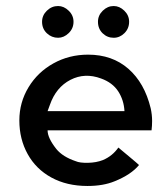

<svg xmlns="http://www.w3.org/2000/svg" viewBox="-20 -614 561 644"><path d="M139.6 -176.8Q139.6 -151.4 168.9 -114.3Q190.4 -87.9 234.4 -73.2Q247.1 -67.4 274.9 -67.9Q302.7 -68.4 325.2 -77.1Q357.4 -90.8 377 -119.1Q383.8 -113.3 412.6 -89.4Q441.4 -65.4 446.3 -60.5Q419.9 -28.3 364.3 -5.9Q326.2 9.8 273.4 9.8Q204.1 9.8 152.3 -18.6Q100.6 -46.9 72.8 -97.2Q44.9 -147.5 44.9 -210Q44.9 -270.5 75.7 -321.3Q106.4 -372.1 159.2 -401.4Q211.9 -430.7 275.4 -430.7Q356.4 -430.7 410.6 -383.3Q464.8 -335.9 485.4 -251Q490.2 -229.5 490.2 -208Q490.2 -192.4 488.3 -176.8ZM147.5 -262.7Q142.6 -249 139.6 -241.2H397.5Q395.5 -278.3 376.5 -307.6Q357.4 -336.9 319.3 -350.6Q264.6 -371.1 216.3 -346.2Q168 -321.3 147.5 -262.7ZM174.8 -593.8Q194.3 -593.8 210.4 -578.1Q226.6 -562.5 226.6 -541Q226.6 -518.6 210.4 -502.9Q194.3 -487.3 174.8 -487.3Q153.3 -487.3 137.2 -502.4Q121.1 -517.6 121.1 -541Q121.1 -562.5 137.2 -578.1Q153.3 -593.8 174.8 -593.8ZM361.3 -593.8Q380.9 -593.8 397 -578.1Q413.1 -562.5 413.1 -541Q413.1 -518.6 397.5 -502.9Q381.8 -487.3 361.3 -487.3Q339.8 -487.3 324.2 -502.4Q308.6 -517.6 308.6 -541Q308.6 -562.5 324.7 -578.1Q340.8 -593.8 361.3 -593.8Z"/></svg>

Font: Josefin Sans CFJ
Style: Regular
Weight: 400
Designer: Santiago Orozco
Foundry: Typemade
Version: Version 2.000